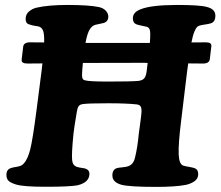

<svg xmlns="http://www.w3.org/2000/svg" viewBox="-20 -732 873 760"><path d="M124.5 -295.4 145 -454.6Q147 -473.1 147.9 -481Q133.8 -481 113.8 -480.7Q93.8 -480.5 88.9 -480.5Q76.2 -480.5 70.3 -484.4Q64.5 -488.3 65.9 -497.6L71.8 -547.4Q74.2 -564.5 99.1 -564.5Q104 -564.5 122.8 -564.2Q141.6 -564 154.8 -564Q155.8 -599.6 149.7 -612.5Q143.6 -625.5 129.9 -627.9Q127.4 -628.4 120.1 -629.4Q112.8 -630.4 106.2 -632.1Q99.6 -633.8 93.3 -636.2Q81.5 -640.1 81.5 -657.2Q81.5 -675.3 94.7 -686.5Q107.9 -697.8 125 -701.7Q172.4 -712.4 246.6 -712.4Q331.5 -712.4 371.1 -704.1Q389.2 -700.2 398.9 -689.5Q408.7 -678.7 408.7 -666.5Q408.7 -646.5 390.6 -641.1Q385.7 -639.6 374.5 -637.5Q363.3 -635.3 357.4 -633.8Q344.2 -630.4 334.7 -614.7Q325.2 -599.1 318.4 -562H333H558.6H573.2Q574.7 -581.1 574.7 -596.7Q574.7 -612.3 570.6 -618.9Q566.4 -625.5 556.2 -627Q552.2 -627.9 539.6 -630.6Q526.9 -633.3 520 -635.7Q505.9 -641.1 505.9 -659.7Q505.9 -683.6 536.6 -695.3Q579.1 -712.4 682.1 -712.4Q770.5 -712.4 798.3 -704.6Q832.5 -696.3 832.5 -670.4Q832.5 -644.5 814 -639.6Q807.1 -637.2 794.9 -635.5Q782.7 -633.8 777.8 -632.8Q767.1 -630.9 761.2 -626Q755.4 -621.1 749.3 -606.4Q743.2 -591.8 737.8 -564Q751 -564 770 -564.2Q789.1 -564.5 793.9 -564.5Q806.6 -564.5 812.3 -560.5Q817.9 -556.6 816.4 -547.4L810.5 -497.6Q808.1 -480.5 783.7 -480.5Q778.3 -480.5 758.8 -480.7Q739.3 -481 725.1 -481Q724.1 -474.6 720.9 -451.4Q717.8 -428.2 716.3 -413.6L696.8 -252Q685.5 -161.1 687.3 -121.1Q689 -81.1 706.1 -76.2Q714.4 -73.7 729.2 -71.3Q744.1 -68.8 751.5 -65.9Q764.6 -60.5 764.6 -42.5Q764.6 -24.4 748.8 -13.9Q732.9 -3.4 714.4 0Q673.8 7.8 597.7 7.8Q493.7 7.8 461.4 -0.5Q424.8 -10.3 424.8 -37.6Q424.8 -60.5 442.4 -66.4Q448.7 -68.4 463.1 -69.6Q477.5 -70.8 484.9 -73.2Q507.8 -79.6 514.2 -107.4Q524.4 -147.9 529.3 -202.1Q529.3 -203.6 534.2 -238.3Q539.1 -272.9 540 -287.1Q541 -303.2 536.9 -310.3Q532.7 -317.4 521 -318.8Q479 -323.2 408.7 -323.2Q333 -323.2 310.1 -320.3Q296.4 -318.8 291.5 -312Q286.6 -305.2 284.2 -290Q273.4 -226.6 271 -204.1Q262.7 -121.1 265.6 -97.7Q267.6 -76.7 285.2 -71.3Q293 -68.8 303.7 -67.4Q314.5 -65.9 318.4 -64.5Q334 -59.1 334 -44.4Q334 -9.8 286.6 1.5Q255.9 7.3 160.2 7.3Q73.2 7.3 43.9 -1.5Q22 -8.3 13.7 -16.4Q5.4 -24.4 5.4 -40Q5.4 -61.5 23.9 -66.9Q27.8 -68.8 47.4 -72Q66.9 -75.2 73.7 -84.5Q90.3 -102.1 100.1 -142.3Q109.9 -182.6 124.5 -295.4ZM323.7 -482.9H308.1Q307.6 -478.5 306.9 -469Q306.2 -459.5 305.7 -455.6Q303.7 -433.1 305.7 -424.6Q307.6 -416 316.4 -414.1Q333 -409.2 405.3 -409.2Q499 -409.2 525.9 -411.6Q543.5 -413.1 551 -422.1Q558.6 -431.2 561 -453.6Q562.5 -464.4 564.5 -482.9Q562 -482.9 556.6 -483.2Q551.3 -483.4 548.8 -483.4Z"/></svg>

Font: Cooper*
Style: Bold Italic
Weight: 700
Italic angle: -7°
Designer: Owen Earl
Foundry: indestructible type*
Version: Version 0.001